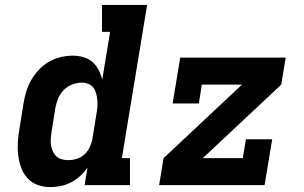

<svg xmlns="http://www.w3.org/2000/svg" viewBox="-20 -755 1240 783"><path d="M185 8Q158 8 133 -1Q108 -10 91 -29.5Q74 -49 65.5 -73.5Q57 -98 54 -124.5Q51 -151 53 -179Q55 -207 60 -234L76 -334Q80 -359 87.5 -383Q95 -407 108 -429.5Q121 -452 139 -471Q157 -490 179.5 -503Q202 -516 227 -522Q252 -528 277 -528Q299 -528 320 -522Q341 -516 356.5 -502.5Q372 -489 382 -470Q392 -451 397 -430Q397 -430 397 -430Q397 -430 397 -430L429 -625H396V-735H580L477 -110H510V0H325L337 -72Q325 -54 307.5 -38Q290 -22 270 -11.5Q250 -1 228.5 3.5Q207 8 185 8ZM258 -102Q276 -102 293.5 -107.5Q311 -113 324.5 -125.5Q338 -138 346 -155Q354 -172 357 -189L373 -289Q376 -303 377 -317.5Q378 -332 377 -345.5Q376 -359 372.5 -372.5Q369 -386 361.5 -396.5Q354 -407 341 -412.5Q328 -418 314 -418Q294 -418 274.5 -410.5Q255 -403 240.5 -388.5Q226 -374 218 -355Q210 -336 206 -316L190 -216Q188 -203 187 -189Q186 -175 188 -162.5Q190 -150 195.5 -138Q201 -126 210 -117.5Q219 -109 231.5 -105.5Q244 -102 258 -102ZM629 0 647 -110 967 -410H803L791 -333H684L715 -520H1145L1127 -410L807 -110H970L983 -187H1090L1059 0Z"/></svg>

Font: Iosevka Etoile XBdObl
Style: Regular
Weight: 800
Italic angle: -9°
Designer: Belleve Invis
Foundry: Belleve Invis
Version: Version 15.5.2; ttfautohint (v1.8.4)